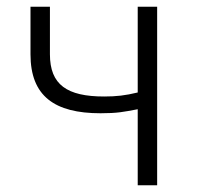

<svg xmlns="http://www.w3.org/2000/svg" viewBox="-20 -553 588 573"><path d="M391 0H449V-533H391V-277C354 -268 327 -265 291 -265C180 -265 129 -300 129 -391V-533H71V-391C71 -266 143 -215 280 -215C330 -215 349 -219 391 -227Z"/></svg>

Font: Source Han Sans SC Light
Style: Regular
Weight: 300
Designer: Ryoko NISHIZUKA (kana & ideographs); Paul D. Hunt (Latin, Greek & Cyrillic); Wenlong ZHANG (bopomofo); Sandoll Communica
Foundry: Adobe Systems Incorporated
Version: Version 1.004;PS 1.004;hotconv 1.0.82;makeotf.lib2.5.63406